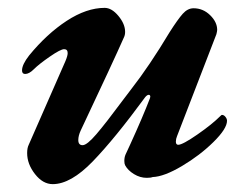

<svg xmlns="http://www.w3.org/2000/svg" viewBox="-20 -454 636 488"><path d="M49 -65Q49 -78 53 -86L146 -298Q152 -312 152 -319Q152 -329 143 -329Q134 -329 106.5 -310Q79 -291 66 -278Q54 -266 44 -266Q36 -266 36 -275Q36 -290 54 -313Q99 -368 149.5 -401Q200 -434 246 -434Q264 -434 281 -413.5Q298 -393 298 -373Q298 -365 295 -359Q269 -300 185 -122Q179 -109 179 -98Q179 -85 190 -85Q201 -85 225 -113Q249 -141 292 -199L314 -228Q360 -287 411 -372Q432 -405 444.5 -419Q457 -433 472 -433Q496 -433 514 -415.5Q532 -398 532 -378Q532 -375 530 -367L430 -108Q427 -101 427 -94Q427 -86 433 -86Q444 -86 481.5 -112Q519 -138 540 -159Q543 -162 544 -162Q549 -162 553 -157Q557 -152 557 -147Q557 -127 522.5 -93Q488 -59 442.5 -32Q397 -5 368 -4Q363 -2 353 -2Q336 -2 320.5 -11.5Q305 -21 298 -34Q296 -38 296 -45Q296 -54 299 -61L311 -87Q343 -157 361 -204L362 -208Q362 -213 358 -213Q354 -213 349 -207Q272 -102 216 -44Q160 14 114 14Q89 14 69 -11.5Q49 -37 49 -65Z"/></svg>

Font: EB Garamond
Style: Bold Italic
Weight: 700
Italic angle: -17.2°
Designer: Georg Duffner and Octavio Pardo
Foundry: Georg Duffner
Version: Version 1.000